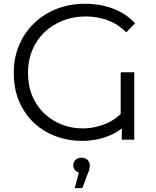

<svg xmlns="http://www.w3.org/2000/svg" viewBox="-20 -726 813 998"><path d="M404.6 6.4Q335.8 6.4 272.6 -16.6Q209.5 -39.6 159.5 -84.9Q109.5 -130.2 80.6 -196.2Q51.6 -262.2 51.6 -347.7Q51.6 -426 79.2 -491.1Q106.8 -556.3 156.9 -604.8Q207 -653.4 274.5 -679.9Q341.9 -706.4 422.1 -706.4Q501.6 -706.4 568.4 -681Q635.1 -655.6 682.4 -604.9L636.4 -558.1Q591.8 -601.8 539.1 -621.1Q486.4 -640.4 425 -640.4Q360.5 -640.4 305.6 -618.6Q250.8 -596.7 210.2 -557.5Q169.7 -518.2 147.6 -464.8Q125.5 -411.4 125.5 -348.3Q125.5 -278.4 149 -224.6Q172.5 -170.8 212.8 -133.7Q253.1 -96.7 303.8 -77.6Q354.6 -58.5 409.7 -58.5Q470.2 -58.5 528.2 -82.1Q586.3 -105.7 628.5 -156.3L659.3 -107.5Q617.8 -50.4 550.6 -22Q483.4 6.4 404.6 6.4ZM613 0V-94.3L607.3 -104V-350.4H677.9V0ZM368.5 251.8 397 144.2 403.7 172.2Q384.6 172.2 372.7 161.1Q360.7 150 360.7 133.2Q360.7 116 372.7 104.8Q384.8 93.6 403.7 93.6Q423.6 93.6 435.2 105.5Q446.7 117.4 446.7 133.2Q446.7 142.9 444.1 154Q441.6 165.1 435.6 178.2L408.1 251.8Z"/></svg>

Font: Montserrat Alternates Thin
Style: Regular
Weight: 100
Designer: Julieta Ulanovsky
Foundry: Julieta Ulanovsky
Version: Version 9.000